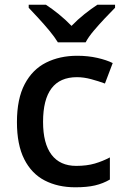

<svg xmlns="http://www.w3.org/2000/svg" viewBox="-20 -786 531 816"><path d="M300 10Q226 10 170 -19Q114 -48 83 -109.5Q52 -171 52 -267Q52 -366 85 -428.5Q118 -491 176 -520Q234 -549 308 -549Q354 -549 393.5 -540Q433 -531 459 -518L426 -431Q399 -441 367.5 -449.5Q336 -458 307 -458Q163 -458 163 -268Q163 -176 199 -128.5Q235 -81 304 -81Q349 -81 383 -91Q417 -101 447 -117V-23Q418 -6 384 2Q350 10 300 10ZM226 -606Q212 -629 190 -655.5Q168 -682 144 -708Q120 -734 102 -753V-766H175Q201 -749 229.5 -726Q258 -703 284 -676Q310 -703 339 -726Q368 -749 394 -766H469V-753Q450 -734 425.5 -708Q401 -682 378.5 -655.5Q356 -629 344 -606Z"/></svg>

Font: Noto Sans Adlam Unjoined Medium
Style: Regular
Weight: 500
Version: Version 3.001